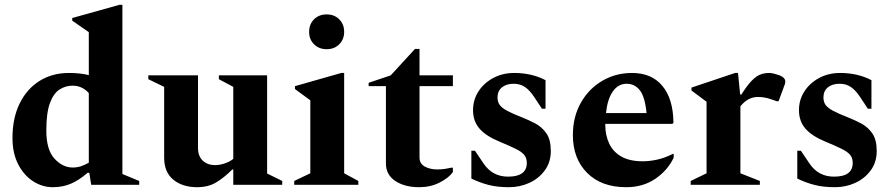

<svg xmlns="http://www.w3.org/2000/svg" viewBox="-20 -770 3727 800"><path d="M200 10Q156 10 117.5 -15Q79 -40 55.5 -86Q32 -132 32 -195Q32 -278 62 -339Q92 -400 145 -433Q198 -466 267 -466Q315 -466 350 -457V-636L281 -684V-695L478 -750H490V-45L560 -16V0H360L352 -50H345Q308 -18 274 -4Q240 10 200 10ZM173 -226Q173 -146 207 -109Q241 -72 283 -72Q301 -72 316.5 -77Q332 -82 350 -92V-382Q337 -397 320 -405Q303 -413 282 -413Q253 -413 228 -397Q203 -381 188 -340.5Q173 -300 173 -226Z M801 10Q741 10 702.5 -21Q664 -52 664 -113V-408L598 -440V-456H805V-154Q805 -119 825 -100.5Q845 -82 876 -82Q895 -82 916 -89Q937 -96 952 -108V-408L892 -440V-456H1093V-47L1156 -16V0H952V-64H948Q913 -29 880 -9.5Q847 10 801 10Z M1341 -565Q1309 -565 1288.5 -585.5Q1268 -606 1268 -637Q1268 -669 1288.5 -689.5Q1309 -710 1341 -710Q1373 -710 1393.5 -689.5Q1414 -669 1414 -637Q1414 -606 1393.5 -585.5Q1373 -565 1341 -565ZM1206 0V-16L1273 -48V-352L1209 -399V-411L1402 -466H1414V-48L1473 -16V0Z M1727 10Q1666 10 1627 -16Q1588 -42 1588 -89V-411H1516V-425L1608 -456L1709 -566H1728V-456H1867V-411H1728V-114Q1728 -88 1750 -76Q1772 -64 1802 -64Q1821 -64 1835.5 -66.5Q1850 -69 1864 -72L1867 -70V-53Q1850 -29 1812 -9.5Q1774 10 1727 10Z M2101 10Q2052 10 2015.5 0.5Q1979 -9 1944 -26V-142H1959L1994 -90Q2031 -34 2097 -34Q2175 -34 2175 -91Q2175 -112 2164 -125Q2153 -138 2128.5 -150Q2104 -162 2061 -180Q2005 -203 1978 -234Q1951 -265 1951 -311Q1951 -354 1973.5 -389Q1996 -424 2035 -445Q2074 -466 2123 -466Q2157 -466 2189.5 -459Q2222 -452 2253 -436V-317H2238L2207 -364Q2188 -393 2168 -407Q2148 -421 2120 -421Q2090 -421 2071.5 -406Q2053 -391 2053 -364Q2053 -346 2061.5 -333.5Q2070 -321 2092 -309Q2114 -297 2155 -281Q2183 -270 2210.5 -255.5Q2238 -241 2256.5 -214.5Q2275 -188 2275 -141Q2275 -94 2250 -60Q2225 -26 2185.5 -8Q2146 10 2101 10Z M2589 10Q2486 10 2426.5 -49.5Q2367 -109 2367 -207Q2367 -283 2400 -341.5Q2433 -400 2489 -433Q2545 -466 2614 -466Q2695 -466 2740 -412Q2785 -358 2786 -259L2782 -254H2502V-249Q2502 -207 2518 -172.5Q2534 -138 2568.5 -118Q2603 -98 2658 -98Q2687 -98 2718.5 -105Q2750 -112 2784 -129H2787V-113Q2762 -60 2710.5 -25Q2659 10 2589 10ZM2591 -421Q2556 -421 2533.5 -389Q2511 -357 2505 -299H2674Q2667 -368 2645.5 -394.5Q2624 -421 2591 -421Z M2858 0V-16L2924 -48V-346L2861 -393V-405L3043 -466H3055L3064 -376H3069Q3093 -414 3112 -433.5Q3131 -453 3148 -459.5Q3165 -466 3185 -466Q3193 -466 3203.5 -463.5Q3214 -461 3222 -458Q3252 -449 3252 -430Q3252 -421 3248 -413L3224 -348H3217L3191 -357Q3165 -366 3138 -366Q3096 -366 3065 -327V-48L3146 -16V0Z M3459 10Q3410 10 3373.5 0.5Q3337 -9 3302 -26V-142H3317L3352 -90Q3389 -34 3455 -34Q3533 -34 3533 -91Q3533 -112 3522 -125Q3511 -138 3486.5 -150Q3462 -162 3419 -180Q3363 -203 3336 -234Q3309 -265 3309 -311Q3309 -354 3331.5 -389Q3354 -424 3393 -445Q3432 -466 3481 -466Q3515 -466 3547.5 -459Q3580 -452 3611 -436V-317H3596L3565 -364Q3546 -393 3526 -407Q3506 -421 3478 -421Q3448 -421 3429.5 -406Q3411 -391 3411 -364Q3411 -346 3419.5 -333.5Q3428 -321 3450 -309Q3472 -297 3513 -281Q3541 -270 3568.5 -255.5Q3596 -241 3614.5 -214.5Q3633 -188 3633 -141Q3633 -94 3608 -60Q3583 -26 3543.5 -8Q3504 10 3459 10Z"/></svg>

Font: Spectral
Style: Bold
Weight: 700
Designer: Jean-Baptiste Levee
Foundry: Production Type
Version: Version 2.001